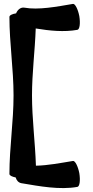

<svg xmlns="http://www.w3.org/2000/svg" viewBox="-20 -886 475 978"><path d="M88 47C183 63 284 82 374 66C386 64 390 33 384 -4C377 -40 362 -69 351 -66C290 -56 223 -43 163 -42C159 -162 143 -281 143 -400C143 -514 158 -627 162 -741C234 -729 307 -722 374 -734C386 -736 390 -767 384 -804C377 -840 362 -869 351 -866C269 -852 175 -834 104 -847C87 -850 70 -838 62 -818C42 -815 28 -808 28 -800C28 -666 49 -534 49 -400C49 -266 28 -134 28 0C28 8 41 14 60 18C64 33 74 44 88 47Z"/></svg>

Font: Nupuram Expanded Bold
Style: Regular
Weight: 700
Width: 7
Designer: Santhosh Thottingal (santhosh.thottingal@gmail.com)
Foundry: SMC
Version: Version 1.000